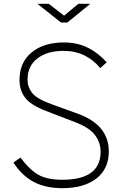

<svg xmlns="http://www.w3.org/2000/svg" viewBox="-20 -974 649 1004"><path d="M50 -124 87 -150Q134 -87 180 -60.5Q226 -34 305 -34Q506 -34 506 -180Q506 -229 476.5 -268Q447 -307 371 -336L220 -394Q140 -425 111 -463.5Q82 -502 82 -556Q82 -648 145.5 -700Q209 -752 314 -752Q383 -752 437.5 -725.5Q492 -699 538 -648L504 -618Q470 -660 422 -684Q374 -708 311 -708Q227 -708 175.5 -668.5Q124 -629 124 -557Q124 -519 148 -488Q172 -457 250 -429L388 -379Q549 -320 549 -182Q549 -91 484 -40.5Q419 10 305 10Q219 10 157 -22.5Q95 -55 50 -124ZM452 -954 332 -856H299L176 -954H235L315 -892L390 -954Z"/></svg>

Font: Morrison Thin
Style: Regular
Weight: 100
Designer: Pablo Impallari, Rodrigo Fuenzalida (Modified by Dan O. Williams)
Version: Version 0.03;June 6, 2019;FontCreator 11.5.0.2425 64-bit; tt